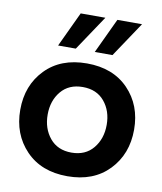

<svg xmlns="http://www.w3.org/2000/svg" viewBox="-85 -813 759 897"><g transform="rotate(10 295.0 -364.0)"><path d="M405 -578H321L399 -744H516ZM231 -578H147L225 -744H342ZM398 -362.5Q361 -407 295 -407Q229 -407 192 -362.5Q155 -318 155 -252Q155 -186 192 -141Q229 -96 295 -96Q361 -96 398 -141Q435 -186 435 -252Q435 -318 398 -362.5ZM98 -443.5Q171 -519 295 -519Q419 -519 492 -443.5Q565 -368 565 -252Q565 -136 492 -60Q419 16 295 16Q171 16 98 -60Q25 -136 25 -252Q25 -368 98 -443.5Z"/></g></svg>

Font: Techna Sans
Style: Regular
Weight: 400
Designer: Carl Enlund
Version: Version 1.003